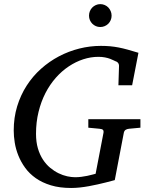

<svg xmlns="http://www.w3.org/2000/svg" viewBox="-20 -914 728 950"><path d="M618.2 -276.9Q608.4 -275.9 601.8 -271.7Q595.2 -267.6 592.8 -257.8L547.9 -22.9Q543 -21.5 530.8 -18.3Q518.6 -15.1 501.5 -10.7Q484.4 -6.3 463.6 -1.7Q442.9 2.9 420.4 7.1Q397.9 11.2 375.2 13.7Q352.5 16.1 332 16.1Q274.9 16.1 231.7 2.9Q188.5 -10.3 157 -32.5Q125.5 -54.7 104.5 -83.7Q83.5 -112.8 70.8 -144.5Q58.1 -176.3 53 -208Q47.9 -239.7 47.9 -268.1Q47.9 -332 64.9 -387.9Q82 -443.8 112.1 -490.5Q142.1 -537.1 182.9 -573.5Q223.6 -609.9 271.7 -635.3Q319.8 -660.6 372.6 -673.8Q425.3 -687 479 -687Q503.4 -687 524.7 -685.1Q545.9 -683.1 567.4 -679Q588.9 -674.8 612.5 -668.2Q636.2 -661.6 665 -652.8L633.8 -492.2H565.9L568.8 -584Q569.8 -595.2 564.5 -602.3Q559.1 -609.4 549.8 -611.8Q547.9 -612.3 541.5 -615.7Q535.2 -619.1 524.7 -623Q514.2 -627 499.5 -629.9Q484.9 -632.8 466.8 -632.8Q429.2 -632.8 391.8 -620.6Q354.5 -608.4 320.1 -585.4Q285.6 -562.5 256.1 -529.1Q226.6 -495.6 204.8 -453.4Q183.1 -411.1 170.7 -360.4Q158.2 -309.6 158.2 -252Q158.2 -211.4 167.5 -179.9Q176.8 -148.4 192.4 -124.5Q208 -100.6 228 -84Q248 -67.4 269.5 -56.9Q291 -46.4 312.5 -41.7Q334 -37.1 352.1 -37.1Q367.2 -37.1 382.6 -39.1Q397.9 -41 411.6 -43.9Q425.3 -46.9 436.3 -49.8Q447.3 -52.7 453.1 -54.2L492.2 -257.8Q493.7 -266.1 489.7 -271Q485.8 -275.9 472.2 -276.9L417 -282.2V-324.2H674.8V-282.2ZM532.2 -836.4Q532.2 -824.7 527.8 -814.5Q523.4 -804.2 515.9 -796.6Q508.3 -789.1 498 -784.7Q487.8 -780.3 476.1 -780.3Q464.4 -780.3 454.3 -784.7Q444.3 -789.1 436.8 -796.6Q429.2 -804.2 424.8 -814.5Q420.4 -824.7 420.4 -836.4Q420.4 -848.1 424.6 -858.4Q428.7 -868.7 436.3 -876.5Q443.8 -884.3 454.1 -888.9Q464.4 -893.6 476.1 -893.6Q487.8 -893.6 498 -889.2Q508.3 -884.8 515.9 -877Q523.4 -869.1 527.8 -858.6Q532.2 -848.1 532.2 -836.4Z"/></svg>

Font: Charis SIL Phon
Style: Italic
Weight: 400
Italic angle: -11°
Foundry: SIL International
Version: Version 5.000